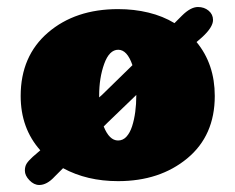

<svg xmlns="http://www.w3.org/2000/svg" viewBox="-20 -510 671 548"><path d="M263 -232 271 -239 355 -321 358 -324Q343 -368 317.5 -368Q292 -368 277.5 -328Q263 -288 263 -237Q263 -236 263 -234.5Q263 -233 263 -232ZM276 -149Q292 -109 317 -109Q331 -109 341 -120Q351 -131 357 -149.5Q363 -168 366 -190.5Q369 -213 369 -237V-238V-239L367 -237L287 -160ZM499 -465Q524 -490 545 -490Q563 -490 575.5 -479.5Q588 -469 588 -453Q588 -432 556 -403L541 -390Q593 -327 593 -236Q593 -123 514.5 -58Q436 7 317 7Q228 7 160 -30L136 -6Q114 18 92 18Q77 18 64 4.5Q51 -9 51 -23Q51 -35 56 -43Q61 -51 73 -62L95 -81Q39 -144 39 -236Q39 -350 117 -417Q195 -484 317 -484Q363 -484 404 -474Q445 -464 478 -444Z"/></svg>

Font: Coiny
Style: Regular
Weight: 400
Version: Version 001.001